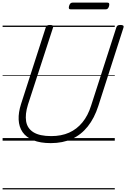

<svg xmlns="http://www.w3.org/2000/svg" viewBox="-20 -1082 971 1477"><path d="M371 19Q289 19 235 -3.5Q181 -26 153.5 -66Q126 -106 123.5 -161.5Q121 -217 142 -282L332 -871Q335 -881 342 -885.5Q349 -890 365 -890Q379 -890 385.5 -885.5Q392 -881 388 -870L195 -277Q172 -203 181 -148.5Q190 -94 237.5 -64.5Q285 -35 374 -35Q452 -35 511.5 -61.5Q571 -88 614 -140.5Q657 -193 681 -270L875 -871Q878 -881 885 -885.5Q892 -890 907 -890Q937 -890 930 -870L736 -266Q706 -173 655 -109Q604 -45 533 -13Q462 19 371 19ZM525 -1010Q513 -1010 510.5 -1016.5Q508 -1023 511 -1035Q515 -1049 521.5 -1055.5Q528 -1062 539 -1062H805Q817 -1062 819.5 -1055Q822 -1048 819 -1035Q815 -1022 809 -1016Q803 -1010 791 -1010ZM0 365H863V375H0ZM0 -20H863V0H0ZM0 -505H863V-500H0ZM0 -885H863V-875H0Z"/></svg>

Font: Playwrite DK Loopet Guides
Style: Regular
Weight: 400
Designer: Veronika Burian, José Scaglione
Foundry: TypeTogether
Version: Version 1.003